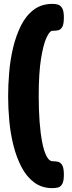

<svg xmlns="http://www.w3.org/2000/svg" viewBox="-20 -797 370 992"><path d="M251 175Q196 175 156.5 145.5Q117 116 91 66Q65 16 49.5 -45.5Q34 -107 28 -173Q22 -239 22 -299Q22 -357 27.5 -423Q33 -489 48 -551.5Q63 -614 88.5 -665Q114 -716 154 -746.5Q194 -777 252 -777Q267 -777 280 -773Q293 -769 301.5 -754.5Q310 -740 310 -707Q310 -673 302 -658.5Q294 -644 282 -641Q270 -638 256 -638H251Q237 -638 220.5 -603Q204 -568 192 -494Q180 -420 180 -301Q180 -230 184.5 -169Q189 -108 198 -62Q207 -16 220.5 10Q234 36 252 36Q267 36 280 39Q293 42 301.5 56.5Q310 71 310 106Q310 140 301 154.5Q292 169 278.5 172Q265 175 251 175Z"/></svg>

Font: Fredoka SemiCondensed
Style: Bold
Weight: 700
Width: 4
Designer: Ben Nathan
Foundry: Milena B. Brandão, Ben Nathan
Version: Version 2.001